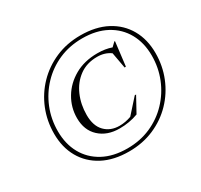

<svg xmlns="http://www.w3.org/2000/svg" viewBox="-152 -922 1181 1129"><g transform="rotate(-30 438.0 -357.5)"><path d="M514 -725Q617.5 -725 691.8 -685.8Q766 -646.5 805.8 -576.5Q845.5 -506.5 845.5 -414.5Q845.5 -328 814.5 -251.2Q783.5 -174.5 727 -115.8Q670.5 -57 593 -23.5Q515.5 10 423 10Q319.5 10 245.2 -29.2Q171 -68.5 131.2 -138.5Q91.5 -208.5 91.5 -300.5Q91.5 -387 122.5 -463.8Q153.5 -540.5 210.2 -599.2Q267 -658 344.2 -691.5Q421.5 -725 514 -725ZM423 -10.5Q509.5 -10.5 581.8 -42.2Q654 -74 707.2 -130Q760.5 -186 789.8 -258.5Q819 -331 819 -412.5Q819 -499 782.5 -564.8Q746 -630.5 677.8 -667.5Q609.5 -704.5 514.5 -704.5Q428 -704.5 355.5 -672.8Q283 -641 229.8 -585Q176.5 -529 147.2 -456.5Q118 -384 118 -302.5Q118 -216 154.5 -150.2Q191 -84.5 259.2 -47.5Q327.5 -10.5 423 -10.5ZM449.5 -149Q488.5 -149 529 -163.5L615.5 -260H624.5L568 -157Q509 -135 441.5 -135Q358 -135 306 -182.8Q254 -230.5 254 -313Q254 -385.5 290.8 -447.2Q327.5 -509 393.5 -546.5Q459.5 -584 548 -584Q601.5 -584 643.5 -569L669.5 -594H674L654.5 -432L645.5 -431L626 -539Q588.5 -566.5 536.5 -566.5Q465 -566.5 415 -529.5Q365 -492.5 338.8 -432Q312.5 -371.5 312.5 -300.5Q312.5 -226.5 350.5 -187.8Q388.5 -149 449.5 -149Z"/></g></svg>

Font: Newsreader 72pt Light
Style: Italic
Weight: 300
Italic angle: -17°
Designer: Hugues Gentile
Foundry: Production Type
Version: Version 1.003; ttfautohint (v1.8.3)